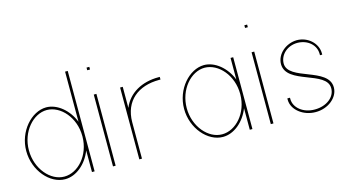

<svg xmlns="http://www.w3.org/2000/svg" viewBox="-82 -1090 2559 1402"><g transform="rotate(-15 1197.5 -389.5)"><path d="M42.5 -282C42.5 -430 152.5 -552 264.5 -553C347.5 -553 429.3 -485.1 466.5 -390.2V-759V-769H486.5V-759V-286C486.5 -284.7 486.5 -283.3 486.5 -282V-20V-10H466.5V-20V-173.3C429.5 -77.3 348.4 -9.3 264.5 -10C150.5 -10 42.5 -133 42.5 -282ZM62.5 -282C62.5 -141 160.5 -29 264.5 -30C368.3 -30 465.5 -137.8 466.5 -277.7V-282C466.5 -422 369.5 -532 264.5 -533C160.5 -533 62.5 -422 62.5 -282Z M635.5 -737H625.5V-757H635.5H636.5H646.5V-737H636.5ZM625.5 -543V-553H645.5V-543V-20V-10H625.5V-20Z M844.5 -393.6C886.1 -496.5 988.5 -553 1114.5 -553H1124.5V-533H1114.5C955.9 -533 845.5 -446.6 844.5 -286.4V-282V-272V-20V-10H824.5V-20V-272V-282C824.5 -283.4 824.5 -284.7 824.5 -286.1V-543V-553H844.5V-543Z M1235.5 -281C1235.5 -430 1345.5 -552 1457.5 -553C1540.5 -553 1622.3 -485.1 1659.5 -389.8V-543V-553H1679.5V-543V-285C1679.5 -283.7 1679.5 -282.3 1679.5 -281V-20V-10H1659.5V-20V-172.9C1622.5 -77.3 1541.4 -9.3 1457.5 -10C1343.5 -10 1235.5 -133 1235.5 -281ZM1255.5 -281C1255.5 -141 1353.5 -29 1457.5 -30C1561.3 -30 1658.5 -137.8 1659.5 -276.7V-281C1659.5 -422 1562.5 -532 1457.5 -533C1353.5 -533 1255.5 -422 1255.5 -281Z M1828.5 -737H1818.5V-757H1828.5H1829.5H1839.5V-737H1829.5ZM1818.5 -543V-553H1838.5V-543V-20V-10H1818.5V-20Z M2312.5 -413V-403H2295.5V-413C2295.5 -480 2237.7 -532 2159.5 -533C2082.2 -533 2024.3 -479 2023.5 -413C2023.5 -282 2333.5 -303 2332.5 -150C2332.5 -73 2251.6 -9 2158 -10C2065.3 -10 1983.5 -73 1983.5 -150V-160H2003.5V-150C2003.5 -83 2071.3 -29 2158 -30C2245.5 -30 2313.5 -82 2312.5 -150C2312.5 -282 2004.5 -259 2003.5 -413C2003.5 -490 2077.9 -552 2159.5 -553C2242 -553 2312.5 -490 2312.5 -413Z"/></g></svg>

Font: Nordica Plus
Style: NordicaClassicUltraLightCond
Weight: 300
Version: Version 1.01